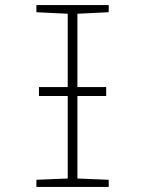

<svg xmlns="http://www.w3.org/2000/svg" viewBox="-20 -734 570 754"><path d="M123 0V-28L246 -33V-357H133V-392H246V-680L123 -686V-714H407V-686L284 -680V-392H397V-357H284V-33L407 -28V0Z"/></svg>

Font: Noto Sans Mono Condensed ExtraLight
Style: Regular
Weight: 200
Width: 3
Designer: Monotype Design Team
Foundry: Monotype Imaging Inc.
Version: Version 2.014; ttfautohint (v1.8.4.7-5d5b)